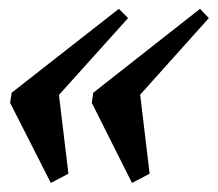

<svg xmlns="http://www.w3.org/2000/svg" viewBox="-20 -421 483 426"><path d="M272.9 -15.1 183.6 -192.9 187 -215.3 423.8 -401.4 443.4 -380.9 291 -210.9 312 -35.6ZM92.8 -15.1 2.4 -192.9 5.9 -215.3 243.7 -401.4 264.2 -380.9 110.8 -210.4 131.8 -35.6Z"/></svg>

Font: Elstob 6pt
Style: Italic
Weight: 700
Italic angle: -20°
Designer: Peter S. Baker
Version: Version 1.015